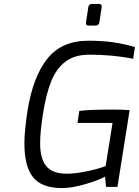

<svg xmlns="http://www.w3.org/2000/svg" viewBox="-20 -950 706 976"><path d="M104 -222Q104 -283 120 -388Q148 -561 221 -652Q294 -743 429 -743Q504 -743 559 -734.5Q614 -726 666 -711L657 -651Q556 -672 434 -672Q361 -672 314.5 -638Q268 -604 241 -538.5Q214 -473 198 -368Q184 -278 184 -222Q184 -142 216 -104.5Q248 -67 320 -67Q364 -67 425 -80Q486 -93 517 -106L552 -325H374L383 -386Q433 -393 553 -393Q603 -393 639 -390L577 0H519L514 -52Q482 -34 414 -14Q346 6 295 6Q193 6 148.5 -48.5Q104 -103 104 -222ZM417 -833V-836L429 -914Q432 -930 447 -930H484Q497 -930 497 -917V-914L485 -836Q484 -829 479 -824.5Q474 -820 467 -820H430Q417 -820 417 -833Z"/></svg>

Font: Exo
Style: Italic
Weight: 400
Italic angle: -9°
Designer: Natanael Gama
Foundry: Natanael Gama
Version: Version 1.500; ttfautohint (v1.6)